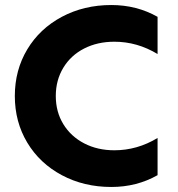

<svg xmlns="http://www.w3.org/2000/svg" viewBox="-20 -732 709 764"><path d="M39 -350Q39 -453 88.5 -535.5Q138 -618 226 -665Q314 -712 423 -712Q524 -712 607 -665V-517Q526 -566 435 -566Q368 -566 315 -539Q262 -512 232 -462.5Q202 -413 202 -350Q202 -287 232 -238Q262 -189 315 -161.5Q368 -134 435 -134Q526 -134 607 -183V-35Q524 12 423 12Q314 12 226 -35Q138 -82 88.5 -164.5Q39 -247 39 -350Z"/></svg>

Font: Chess Sans
Style: Bold
Weight: 700
Designer: Wolf Bōese
Foundry: Wolf Bōese
Version: Version 7.223